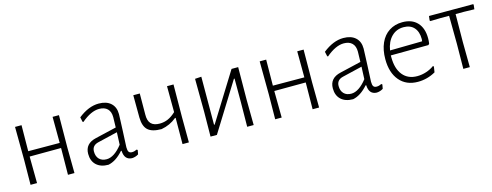

<svg xmlns="http://www.w3.org/2000/svg" viewBox="-22 -956 3737 1457"><g transform="rotate(-15 1846.5 -228.0)"><path d="M434 -198 436 0H385L387 -195V-210L140 -209V-198L142 0H91L93 -195L91 -455H142L140 -251L387 -250L386 -455H436Z M878 -345Q878 -324 876 -289.5Q874 -255 873 -216Q867 -102 867 -87Q867 -61 874.5 -50.5Q882 -40 900 -40Q918 -40 938 -50L945 -45L939 -12Q915 3 888 4Q828 2 825 -71H820Q763 -6 702 6Q642 6 608 -25.5Q574 -57 574 -113Q574 -194 662 -214L828 -253L830 -334Q830 -377 807 -399.5Q784 -422 742 -422Q678 -422 602 -357L596 -360L588 -397Q670 -462 749 -462Q810 -462 844 -431Q878 -400 878 -345ZM672 -179Q621 -167 621 -119Q621 -81 642 -59.5Q663 -38 700 -38Q730 -38 761.5 -59Q793 -80 823 -119L827 -216Z M1334 -198 1335 0H1285L1286 -195V-206H1281Q1229 -163 1161 -151Q1087 -151 1054.5 -181Q1022 -211 1021 -279L1020 -455H1071L1070 -290Q1069 -241 1091 -218Q1113 -195 1159 -195Q1194 -195 1224.5 -208.5Q1255 -222 1286 -251L1285 -455H1336Z M1507 -195 1505 -454 1555 -457 1554 -80H1559L1792 -455H1844L1842 -199L1844 0H1793L1795 -192V-378H1790L1555 0H1505Z M2356 -198 2358 0H2307L2309 -195V-210L2062 -209V-198L2064 0H2013L2015 -195L2013 -455H2064L2062 -251L2309 -250L2308 -455H2358Z M2800 -345Q2800 -324 2798 -289.5Q2796 -255 2795 -216Q2789 -102 2789 -87Q2789 -61 2796.5 -50.5Q2804 -40 2822 -40Q2840 -40 2860 -50L2867 -45L2861 -12Q2837 3 2810 4Q2750 2 2747 -71H2742Q2685 -6 2624 6Q2564 6 2530 -25.5Q2496 -57 2496 -113Q2496 -194 2584 -214L2750 -253L2752 -334Q2752 -377 2729 -399.5Q2706 -422 2664 -422Q2600 -422 2524 -357L2518 -360L2510 -397Q2592 -462 2671 -462Q2732 -462 2766 -431Q2800 -400 2800 -345ZM2594 -179Q2543 -167 2543 -119Q2543 -81 2564 -59.5Q2585 -38 2622 -38Q2652 -38 2683.5 -59Q2715 -80 2745 -119L2749 -216Z M3293 -293Q3293 -273 3290 -252L3282 -243L2986 -241V-226Q2986 -137 3026.5 -87Q3067 -37 3140 -37Q3176 -37 3211 -48.5Q3246 -60 3273 -80L3280 -76L3273 -31Q3208 6 3134 6Q3043 6 2990.5 -55.5Q2938 -117 2938 -224Q2938 -296 2962 -350Q2986 -404 3031 -433Q3076 -462 3135 -462Q3210 -462 3251.5 -417.5Q3293 -373 3293 -293ZM3245 -300Q3245 -358 3216 -390.5Q3187 -423 3134 -423Q3077 -423 3039 -384.5Q3001 -346 2990 -279L3243 -283Z M3693 -451 3689 -415 3609 -417H3542L3540 -198L3542 0H3491L3493 -195L3491 -417H3425L3343 -415L3339 -421L3343 -455H3689Z"/></g></svg>

Font: Luna Sans Light
Style: Regular
Weight: 300
Designer: Juan Pablo del Peral
Foundry: Huerta Tipografica
Version: Version 2.001; ttfautohint (v1.5)